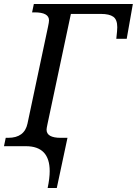

<svg xmlns="http://www.w3.org/2000/svg" viewBox="-40 -734 687 964"><path d="M198.2 -109.9Q193.8 -89.4 193.8 -83Q193.8 -42 265.1 -42H298.8L245.1 210H199.2Q209.5 161.6 209.5 125Q209.5 0 89.8 0H-20L-11.2 -42H1Q83 -42 98.1 -113.8L201.2 -600.1Q206.1 -623 206.1 -631.8Q206.1 -671.9 133.8 -671.9H121.1L129.9 -713.9H627L596.2 -539.1H543.9Q548.8 -582 548.8 -597.2Q548.8 -635.7 528.8 -649.9Q508.8 -664.1 466.8 -664.1H315.9Z"/></svg>

Font: Droid Serif
Style: Italic
Weight: 400
Italic angle: -12°
Designer: Monotype Design team
Foundry: Monotype Imaging Inc.
Version: Version 1.03